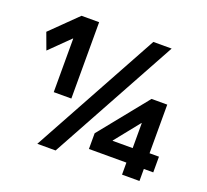

<svg xmlns="http://www.w3.org/2000/svg" viewBox="-124 -882 1118 1035"><g transform="rotate(20 435.0 -365.0)"><path d="M187 0 587 -730H692L292 0ZM175 -292V-599H173L61 -489L26 -584L175 -730H276V-292ZM673 0V-69H458V-159L683 -438H773V-159H827V-69H773V0ZM563 -154H678V-297H676L563 -156Z"/></g></svg>

Font: M PLUS 2 Medium
Style: Regular
Weight: 500
Designer: Coji Morishita
Foundry: UNDERFOREST DESIGN
Version: Version 1.001